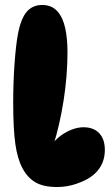

<svg xmlns="http://www.w3.org/2000/svg" viewBox="-20 -745 448 771"><path d="M210 6Q154 6 122 -13Q90 -32 70 -70Q50 -107 41.5 -167.5Q33 -228 33 -333Q33 -415 38.5 -490.5Q44 -566 52 -608Q64 -671 87.5 -698Q111 -725 149 -725Q188 -725 210.5 -699.5Q233 -674 242 -631.5Q251 -589 251 -537Q251 -441 235.5 -342Q220 -243 194 -161L186 -162Q203 -185 225 -201Q247 -217 270.5 -225.5Q294 -234 315 -234Q356 -234 378.5 -210Q401 -186 401 -143Q401 -102 380.5 -71Q360 -40 321 -21Q307 -14 288.5 -7.5Q270 -1 250 2.5Q230 6 210 6Z"/></svg>

Font: DynaPuff Condensed SemiBold
Style: Regular
Weight: 600
Width: 3
Designer: Toshi Omagari, Jennifer Daniel
Foundry: Google Fonts
Version: Version 2.000